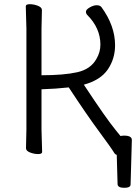

<svg xmlns="http://www.w3.org/2000/svg" viewBox="-20 -725 653 916"><path d="M555 -76Q563 -78 572 -78Q609 -78 609 -57V-56L603 155Q603 171 573 171Q543 171 541 155L537 14Q530 12 526 6Q511 -19 452.5 -98Q394 -177 308 -308Q245 -301 178 -299V-106L181 0Q181 10 162 10Q143 10 123.5 2.5Q104 -5 104 -18L106 -107V-589L103 -695Q103 -705 122 -705Q141 -705 160.5 -697.5Q180 -690 180 -677L178 -588V-366Q285 -366 349 -380.5Q413 -395 440 -444Q459 -476 459 -512Q459 -591 396 -654Q390 -660 390 -669.5Q390 -679 408 -689.5Q426 -700 441.5 -700Q457 -700 464 -691Q529 -602 529 -509Q529 -445 494.5 -394Q460 -343 380 -321Q486 -160 533 -103Q545 -88 555 -76Z"/></svg>

Font: QiushuiShotai
Style: Regular
Weight: 600
Designer: Fontworks Inc.
Foundry: Fontworks Inc.
Version: Version 1.250